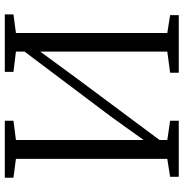

<svg xmlns="http://www.w3.org/2000/svg" viewBox="-2 -782 783 820"><g transform="rotate(90 390.0 -371.5)"><path d="M41 0V-37L120.5 -47.5V-694L44 -706V-743H290V-706L200 -694V-151.5L309.5 -301L577.5 -661V-694L495 -706V-743H734.5V-706L658 -694V-47.5L738.5 -37V0H495V-37L577.5 -47.5V-593L478 -454L200 -84.5V-47.5L286.5 -37V0Z"/></g></svg>

Font: Merriweather 48pt Light
Style: Regular
Weight: 300
Version: Version 2.100